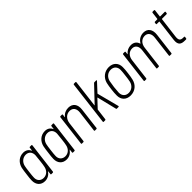

<svg xmlns="http://www.w3.org/2000/svg" viewBox="186 -1745 2799 2799"><g transform="rotate(-45 1585.0 -346.0)"><path d="M369 -494 363 -445C363 -441 360 -440 358 -444C340 -487 302 -512 249 -512C164 -512 100 -454 80 -371C73 -338 67 -296 62 -251C56 -207 51 -166 51 -135C50 -50 100 8 184 8C237 8 282 -18 312 -61C314 -65 316 -64 316 -60L310 -10C309 -4 312 0 318 0H350C356 0 360 -4 361 -10L421 -494C421 -500 418 -504 412 -504H380C374 -504 370 -500 369 -494ZM323 -145C311 -85 266 -39 203 -39C141 -39 101 -83 104 -144C105 -173 107 -196 114 -252C121 -308 124 -332 130 -359C143 -420 193 -465 255 -465C317 -465 352 -420 350 -359C348 -331 346 -307 339 -251C333 -196 329 -172 323 -145Z M815 -494 809 -445C809 -441 806 -440 804 -444C786 -487 748 -512 695 -512C610 -512 546 -454 526 -371C519 -338 513 -296 508 -251C502 -207 497 -166 497 -135C496 -50 546 8 630 8C683 8 728 -18 758 -61C760 -65 762 -64 762 -60L756 -10C755 -4 758 0 764 0H796C802 0 806 -4 807 -10L867 -494C867 -500 864 -504 858 -504H826C820 -504 816 -500 815 -494ZM769 -145C757 -85 712 -39 649 -39C587 -39 547 -83 550 -144C551 -173 553 -196 560 -252C567 -308 570 -332 576 -359C589 -420 639 -465 701 -465C763 -465 798 -420 796 -359C794 -331 792 -307 785 -251C779 -196 775 -172 769 -145Z M1177 -511C1126 -511 1080 -490 1049 -449C1047 -446 1045 -447 1045 -451L1051 -494C1051 -500 1048 -504 1042 -504H1010C1004 -504 1000 -500 999 -494L940 -10C939 -4 942 0 948 0H980C986 0 990 -4 991 -10L1031 -338C1041 -414 1091 -464 1158 -464C1223 -464 1258 -416 1249 -340L1208 -10C1208 -4 1211 0 1217 0H1249C1255 0 1259 -4 1260 -10L1301 -348C1314 -448 1266 -511 1177 -511Z M1398 0H1430C1436 0 1440 -4 1441 -10L1463 -185C1463 -187 1464 -188 1465 -190L1580 -312C1582 -315 1585 -314 1586 -311L1660 -8C1661 -2 1665 0 1670 0H1705C1712 0 1715 -5 1713 -12L1625 -351C1624 -353 1625 -354 1626 -356L1752 -492C1757 -499 1755 -504 1747 -504H1710C1706 -504 1701 -502 1698 -498L1477 -265C1475 -262 1472 -264 1473 -267L1525 -690C1525 -696 1522 -700 1516 -700H1484C1478 -700 1474 -696 1473 -690L1390 -10C1389 -4 1392 0 1398 0Z M1949 8C2039 8 2109 -49 2130 -135C2139 -169 2144 -208 2150 -252C2155 -295 2160 -335 2159 -369C2159 -454 2103 -512 2013 -512C1923 -512 1853 -454 1831 -369C1823 -336 1817 -296 1812 -252C1807 -209 1803 -169 1804 -135C1804 -49 1859 8 1949 8ZM1955 -39C1892 -39 1853 -82 1854 -145C1855 -174 1858 -210 1863 -252C1869 -293 1874 -330 1880 -359C1895 -422 1944 -465 2007 -465C2070 -465 2109 -422 2108 -359C2108 -330 2103 -294 2098 -252C2093 -212 2089 -174 2082 -145C2068 -82 2018 -39 1955 -39Z M2727 -511C2671 -511 2618 -485 2586 -429C2584 -426 2582 -426 2581 -429C2566 -481 2526 -511 2468 -511C2420 -511 2376 -492 2344 -452C2342 -449 2339 -451 2340 -454L2345 -494C2345 -500 2342 -504 2336 -504H2304C2298 -504 2294 -500 2293 -494L2234 -10C2233 -4 2236 0 2242 0H2274C2280 0 2284 -4 2285 -10L2326 -341C2335 -417 2383 -464 2448 -464C2508 -464 2543 -417 2533 -339L2493 -10C2492 -4 2495 0 2501 0H2533C2539 0 2543 -4 2544 -10L2585 -341C2594 -417 2643 -464 2707 -464C2767 -464 2803 -417 2793 -339L2753 -10C2752 -4 2755 0 2761 0H2793C2799 0 2803 -4 2804 -10L2845 -346C2858 -449 2811 -511 2727 -511Z M3167 -471 3170 -494C3170 -500 3167 -504 3161 -504H3066C3064 -504 3063 -506 3063 -508L3077 -621C3077 -627 3074 -631 3068 -631H3037C3031 -631 3027 -627 3026 -621L3012 -508C3012 -506 3010 -504 3008 -504H2959C2953 -504 2948 -500 2948 -494L2945 -471C2944 -465 2947 -461 2953 -461H3003C3005 -461 3006 -459 3006 -457L2965 -124C2953 -22 3000 0 3073 0H3097C3103 0 3108 -4 3108 -10L3112 -37C3112 -43 3109 -47 3103 -47H3088C3033 -47 3009 -67 3017 -137L3057 -457C3057 -459 3059 -461 3061 -461H3156C3162 -461 3166 -465 3167 -471Z"/></g></svg>

Font: Barlow Semi Condensed Light
Style: Italic
Weight: 300
Width: 4
Italic angle: -7°
Designer: Jeremy Tribby
Foundry: Tribby Type
Version: Version 1.422;hotconv 1.0.109;makeotfexe 2.5.65596